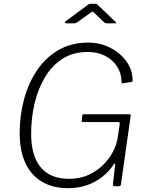

<svg xmlns="http://www.w3.org/2000/svg" viewBox="-20 -975 772 1005"><path d="M337 10Q256 10 199 -24Q142 -58 112.5 -122.5Q83 -187 83 -278Q83 -371 106 -456Q129 -541 174.5 -608Q220 -675 287 -713.5Q354 -752 441 -752Q505 -752 558 -724.5Q611 -697 642.5 -652.5Q674 -608 674 -555Q674 -547 668 -546L623 -539Q619 -538 617.5 -540.5Q616 -543 616 -550Q615 -593 592.5 -627.5Q570 -662 530.5 -682.5Q491 -703 439 -703Q363 -703 307.5 -667.5Q252 -632 215.5 -571Q179 -510 161 -433.5Q143 -357 143 -275Q143 -160 193 -99.5Q243 -39 341 -39Q399 -39 443.5 -59.5Q488 -80 520.5 -112.5Q553 -145 572 -182.5Q591 -220 596 -254L607 -327Q608 -336 598 -336H415Q407 -336 408 -343L411 -372Q412 -377 417 -377H657Q661 -377 663 -375Q665 -373 664 -369L613 -10Q612 0 601 0H583Q570 0 571 -10L583 -114Q584 -119 581 -119Q578 -119 574 -113Q552 -79 517.5 -51Q483 -23 437.5 -6.5Q392 10 337 10ZM523 -860 472 -909Q465 -915 463.5 -914Q462 -913 452 -907L384 -858Q378 -854 375.5 -853.5Q373 -853 367 -853H326Q321 -853 320 -856.5Q319 -860 324 -864L435 -946Q441 -951 445.5 -953Q450 -955 458 -955H480Q487 -955 490 -951Q493 -947 496 -945L583 -862Q589 -858 588.5 -855.5Q588 -853 582 -853H537Q533 -853 530 -855Q527 -857 523 -860Z"/></svg>

Font: Libre Franklin Thin ExtraLight
Style: Italic
Weight: 250
Italic angle: -8°
Version: Version 3.000